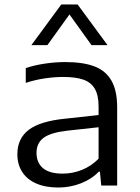

<svg xmlns="http://www.w3.org/2000/svg" viewBox="-20 -828 623 857"><path d="M503 -348.5V0H432L426 -61.5H420.5Q390 -29 341.8 -10Q293.5 9 240.5 9Q182.5 9 141.2 -9.2Q100 -27.5 78.8 -61Q57.5 -94.5 57.5 -139.5Q57.5 -210 108.8 -248.8Q160 -287.5 273 -298.5L420 -314.5V-352.5Q420 -404 402.5 -432.8Q385 -461.5 350.8 -473Q316.5 -484.5 261 -484.5Q222.5 -484.5 179 -478Q135.5 -471.5 95 -458V-524Q133 -537 180 -544Q227 -551 271 -551Q350 -551 400.8 -532Q451.5 -513 477.2 -468.5Q503 -424 503 -348.5ZM420 -119.5V-260L278 -244.5Q205.5 -236 174.2 -212.5Q143 -189 143 -146Q143 -101.5 172 -77.2Q201 -53 259.5 -53Q304.5 -53 346 -69.8Q387.5 -86.5 420 -119.5ZM460 -626.5H388.5L290 -763.5L191.5 -626.5H120L253.5 -808H326.5Z"/></svg>

Font: Encode Sans Expanded
Style: Regular
Weight: 400
Width: 7
Designer: Multiple Designers
Foundry: Impallari Type
Version: Version 2.000